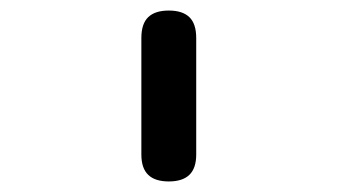

<svg xmlns="http://www.w3.org/2000/svg" viewBox="-20 -780 640 364"><path d="M248 -487V-708Q248 -735 261 -747.5Q274 -760 300 -760Q326 -760 339 -747.5Q352 -735 352 -708V-487Q352 -461 339 -448.5Q326 -436 300 -436Q274 -436 261 -448.5Q248 -461 248 -487Z"/></svg>

Font: Maple Mono Medium
Style: Regular
Weight: 500
Monospace: yes
Designer: subframe7536
Version: Version 7.000